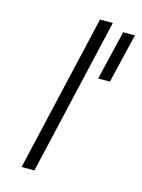

<svg xmlns="http://www.w3.org/2000/svg" viewBox="-111 -788 631 853"><g transform="rotate(15 204.5 -361.5)"><path d="M241 -723H300L133 0H74ZM355 -695H409L355 -468H301Z"/></g></svg>

Font: Cairo Light
Style: Italic
Weight: 300
Italic angle: -13°
Designer: Mohamed Gaber, Accademia di Belle Arti di Urbino and others
Foundry: Kief Type Foundry, Accademia di Belle Arti di Urbino and others
Version: Version 3.011